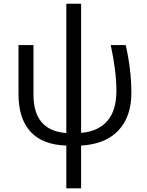

<svg xmlns="http://www.w3.org/2000/svg" viewBox="-20 -779 793 1039"><path d="M579.1 -535.2H660.2Q690.9 -402.3 690.9 -275.4Q690.9 -148.4 621.3 -73.7Q551.8 1 418.9 8.8V240.2H338.9V8.8Q210 4.4 145 -66.4Q80.1 -137.2 80.1 -270V-535.2H161.1V-267.1Q161.1 -71.8 338.9 -59.1V-758.8H418.9V-60.1Q510.7 -67.4 560.3 -123.8Q609.9 -180.2 609.9 -287.6Q609.9 -395 579.1 -535.2Z"/></svg>

Font: OpenSans
Style: Regular
Weight: 400
Foundry: Ascender Corporation
Version: Version 1.10